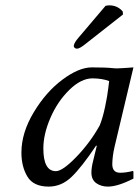

<svg xmlns="http://www.w3.org/2000/svg" viewBox="-20 -688 519 718"><path d="M353 -219.2Q364.3 -247.1 373 -288.6Q381.8 -330.1 384.8 -357.4L388.2 -384.8Q363.3 -394.5 326.2 -395Q283.2 -395 239 -351.6Q194.8 -308.1 168.5 -247.1Q142.1 -186 142.1 -132.8Q142.1 -47.9 189 -47.9Q213.9 -47.9 265.4 -101.1Q316.9 -154.3 353 -219.2ZM408.2 -138.2Q400.4 -104 399.9 -74.2Q399.9 -42 429.2 -42Q451.2 -42 477.1 -48.8L479 -45.9V-20Q419.9 9.8 383.8 9.8Q357.9 9.8 339.8 -3.2Q321.8 -16.1 321.8 -43Q321.8 -62 329.1 -89.8L341.8 -142.1L339.8 -144Q285.6 -63 247.8 -26.6Q210 9.8 162.1 9.8Q105 9.8 82.5 -27.6Q60.1 -64.9 60.1 -117.2Q60.1 -191.4 106 -267.8Q151.9 -344.2 213.4 -390.1Q274.9 -436 323.2 -436Q376.5 -436 402.8 -433.1Q414.1 -431.2 445.1 -433.6Q476.1 -436 479 -436ZM374.5 -666Q380.9 -668 388.7 -668Q419.4 -668 439 -645L439.9 -633.8L301.3 -524.9Q278.3 -505.9 267.6 -505.9Q262.2 -505.9 258.5 -509.8Q254.9 -513.7 256.3 -519Q258.3 -529.3 273.4 -546.9Z"/></svg>

Font: Linux Biolinum O
Style: Italic
Weight: 400
Italic angle: -12°
Designer: Philipp H. Poll
Foundry: Philipp H. Poll
Version: Version 1.1.3